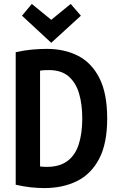

<svg xmlns="http://www.w3.org/2000/svg" viewBox="-20 -950 600 978"><path d="M206 8Q170 8 135 4Q100 0 60 -9V-684Q104 -694 143.5 -697.5Q183 -701 218 -701Q310 -701 379 -665Q448 -629 487 -551Q526 -473 526 -347Q526 -218 484.5 -140Q443 -62 371 -27Q299 8 206 8ZM219 -100Q283 -100 323 -129.5Q363 -159 381 -214.5Q399 -270 399 -347Q399 -418 383 -473Q367 -528 330 -560.5Q293 -593 229 -593Q218 -593 206.5 -592.5Q195 -592 184 -590V-102Q192 -101 201.5 -100.5Q211 -100 219 -100ZM241 -732 92 -870 142 -930 241 -849 340 -930 392 -870Z"/></svg>

Font: Ubuntu Sans Mono SemiBold
Style: Regular
Weight: 600
Monospace: yes
Designer: Dalton Maag Ltd
Foundry: Dalton Maag Ltd
Version: Version 1.006